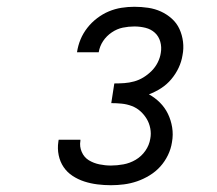

<svg xmlns="http://www.w3.org/2000/svg" viewBox="-20 -863 640 566"><path d="M307 -317Q287 -317 267 -319.5Q247 -322 228.5 -328Q210 -334 194 -344.5Q178 -355 167.5 -370.5Q157 -386 153 -405.5Q149 -425 152 -445Q152 -447 152.5 -448.5Q153 -450 153 -451H217Q217 -450 217 -449.5Q217 -449 217 -448Q214 -431 221 -415Q228 -399 242 -390.5Q256 -382 273 -378.5Q290 -375 307 -375Q325 -375 344 -378.5Q363 -382 380 -392Q397 -402 408.5 -418.5Q420 -435 423 -454Q426 -469 423 -484.5Q420 -500 412.5 -512.5Q405 -525 394 -535Q383 -545 368.5 -550.5Q354 -556 338.5 -557.5Q323 -559 308 -559L317 -617Q332 -617 346.5 -618Q361 -619 375.5 -623Q390 -627 403 -635Q416 -643 427 -654Q438 -665 445 -679Q452 -693 454 -707Q457 -724 452.5 -740Q448 -756 436.5 -766.5Q425 -777 409 -781Q393 -785 376 -785Q359 -785 342 -781.5Q325 -778 309.5 -767.5Q294 -757 284 -742Q274 -727 271 -709H207Q210 -729 217.5 -747Q225 -765 237.5 -781Q250 -797 266.5 -809.5Q283 -822 301 -829.5Q319 -837 338 -840Q357 -843 376 -843Q397 -843 417 -840Q437 -837 454.5 -829Q472 -821 486.5 -808Q501 -795 509 -777.5Q517 -760 519.5 -740Q522 -720 518 -700Q515 -681 506.5 -663Q498 -645 485 -629.5Q472 -614 455 -603Q438 -592 419 -585Q437 -575 451.5 -560.5Q466 -546 475 -527.5Q484 -509 487.5 -487.5Q491 -466 487 -444Q484 -424 475 -405.5Q466 -387 452.5 -372Q439 -357 421 -346Q403 -335 384 -328.5Q365 -322 345.5 -319.5Q326 -317 307 -317Z"/></svg>

Font: Iosevka Curly Slab LtExObl
Style: Regular
Weight: 300
Width: 7
Italic angle: -9°
Monospace: yes
Designer: Belleve Invis
Foundry: Belleve Invis
Version: Version 11.1.0; ttfautohint (v1.8.3)